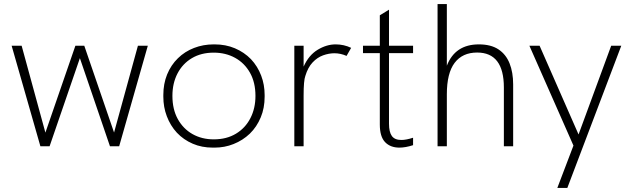

<svg xmlns="http://www.w3.org/2000/svg" viewBox="-20 -717 3096 941"><path d="M564 0H519L371.5 -432L223 0H178L37 -493H86L202.5 -67L349.5 -493H393L539 -67.5L656 -493H704.5Z M1031.5 6.5H1023Q969 6.5 925 -12.5Q879.5 -32 847 -66.5Q815 -101 797.5 -147.5Q780.5 -192 780.5 -243V-251.5Q780.5 -306.5 799 -352Q818 -398.5 852 -431.5Q885.5 -464.5 931 -482Q976 -499.5 1027.5 -499.5H1031.5Q1086 -499.5 1131 -480.5Q1177 -461 1210 -427Q1242.5 -392.5 1260 -346.5Q1277 -302 1277 -251V-243Q1277 -187.5 1258 -142Q1238.5 -95 1204.5 -62Q1170 -29 1124.5 -11Q1081 6.5 1031.5 6.5ZM1027.5 -34Q1090.5 -34 1136.5 -61.8Q1182.5 -89.5 1207.2 -137.8Q1232 -186 1232 -247Q1232 -313 1205.2 -360.5Q1178.5 -408 1132.2 -433.5Q1086 -459 1027.5 -459Q966 -459 920.5 -432Q875 -405 850 -357Q825 -309 825 -247Q825 -181.5 851.2 -133.8Q877.5 -86 923.2 -60Q969 -34 1027.5 -34Z M1468 0H1422.5V-493H1468V-390.5Q1493 -446.5 1536.8 -473Q1580.5 -499.5 1625 -499.5Q1665.5 -499.5 1701 -482.5L1678.5 -443Q1649 -456 1619 -456Q1592 -456 1563.5 -445.8Q1535 -435.5 1512 -411Q1489 -386.5 1476.5 -345Q1468 -323 1468 -248.5Z M1937.5 6.5Q1893 6.5 1867.2 -20.5Q1841.5 -47.5 1841.5 -107V-456.5H1759V-493H1841.5V-642L1886.5 -669.5V-493H2004.5V-456.5H1886.5V-110.5Q1886.5 -70 1900.5 -50.5Q1914.5 -31 1947 -31Q1970.5 -31 2004.5 -42V-5.5Q1967.5 6.5 1937.5 6.5Z M2495 0H2449.5V-288Q2449.5 -459.5 2318.5 -459.5Q2246.5 -459.5 2208.2 -409Q2170 -358.5 2170 -255V0H2124.5V-697H2170V-395Q2210.5 -499.5 2327 -499.5Q2386 -499.5 2423 -475Q2460 -450.5 2477.5 -406.2Q2495 -362 2495 -303.5Z M2760.5 204H2711.5L2790.5 -3.5L2574.5 -493H2624.5L2815.5 -58L2975.5 -493H3025Z"/></svg>

Font: Acari Sans Neue Light
Style: Regular
Weight: 300
Designer: Alfredo Marco Pradil (font), Cristiano Sobral (main changes)
Foundry: Hanken Design Co. (font), Cristiano Sobral (main changes)
Version: Version 2.459;March 19, 2022;FontCreator 14.0.0.2808 64-bit;